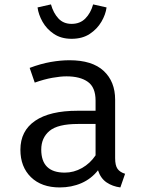

<svg xmlns="http://www.w3.org/2000/svg" viewBox="-20 -818 655 850"><path d="M489.7 -117.9Q489.7 -85.1 500.5 -70.3Q511.3 -55.4 533.8 -48.7L512.8 11.8Q477.9 7.2 451.8 -10.5Q425.6 -28.2 413.8 -64.1Q384.6 -26.7 340.8 -7.4Q296.9 11.8 244.6 11.8Q163.6 11.8 116.9 -33.8Q70.3 -79.5 70.3 -154.9Q70.3 -238.5 135.4 -283.1Q200.5 -327.7 323.6 -327.7H403.1V-372.8Q403.1 -431.3 369 -455.6Q334.9 -480 274.4 -480Q247.7 -480 211.8 -473.6Q175.9 -467.2 133.8 -452.3L111.3 -517.4Q160.5 -535.9 204.4 -543.6Q248.2 -551.3 287.7 -551.3Q388.2 -551.3 439 -504.1Q489.7 -456.9 489.7 -376.9ZM266.7 -53.8Q306.7 -53.8 342.8 -74.1Q379 -94.4 403.1 -130.3V-269.2H325.1Q235.9 -269.2 199.2 -238.5Q162.6 -207.7 162.6 -155.9Q162.6 -53.8 266.7 -53.8ZM296.9 -646.2Q250.8 -646.2 218.5 -667.9Q186.2 -689.7 168.2 -721.8Q150.3 -753.8 146.2 -785.1L205.6 -798.5Q216.4 -760 238.7 -736.2Q261 -712.3 296.9 -712.3Q334.4 -712.3 357.9 -736.2Q381.5 -760 392.3 -798.5L451.8 -785.1Q447.7 -753.8 429 -721.8Q410.3 -689.7 377.4 -667.9Q344.6 -646.2 296.9 -646.2Z"/></svg>

Font: FiraCode Nerd Font
Style: Regular
Weight: 400
Designer: Carrois Corporate, Edenspiekermann AG, Nikita Prokopov
Foundry: Carrois Corporate, Edenspiekermann AG, Nikita Prokopov
Version: Version 6.002;Nerd Fonts 3.4.0